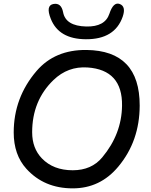

<svg xmlns="http://www.w3.org/2000/svg" viewBox="-20 -1016 838 1067"><path d="M466.3 -641.1Q661.1 -627.9 658.2 -428.7Q656.2 -271 548.3 -141.6Q488.8 -69.8 384.3 -69.8Q276.4 -69.8 212.9 -135.7Q158.7 -191.9 158.7 -280.8Q158.7 -457 277.3 -571.3Q357.4 -648.4 466.3 -641.1ZM460.4 -738.3Q285.6 -740.2 183.6 -622.1Q56.2 -473.6 56.2 -279.8Q56.2 -155.8 126.5 -78.1Q225.1 30.8 384.3 30.8Q537.1 30.8 637.7 -90.3Q755.9 -231.9 756.3 -429.2Q756.8 -734.9 460.4 -738.3ZM459 -868.7Q344.7 -871.6 330.6 -948.2Q320.3 -1002 276.4 -993.7Q232.9 -985.4 262.2 -911.6Q306.6 -798.8 457 -797.9Q618.2 -796.9 662.1 -923.8Q681.6 -981 644.5 -994.1Q609.9 -1006.3 587.9 -939.5Q563.5 -866.2 459 -868.7Z"/></svg>

Font: Comic Relief
Style: Regular
Weight: 400
Designer: Jeff Davis
Foundry: Loudifier
Version: Version 1.200; ttfautohint (v1.8.4.7-5d5b)